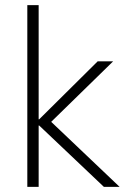

<svg xmlns="http://www.w3.org/2000/svg" viewBox="-20 -725 488 745"><path d="M86 0V-705H130V-262H132L359 -487H419L161 -235V-269L444 0H383L132 -238H130V0Z"/></svg>

Font: Nunito Sans 10pt SemiCondensed ExtraLight
Style: Regular
Weight: 250
Width: 4
Designer: Vernon Adams
Foundry: Vernon Adams
Version: Version 3.101;gftools[0.9.27]